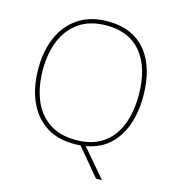

<svg xmlns="http://www.w3.org/2000/svg" viewBox="-127 -832 1009 1109"><g transform="rotate(15 377.0 -277.5)"><path d="M690 -358Q690 -263 662.5 -186Q635 -109 580.5 -59.5Q526 -10 443 4L585 170H549L413 8Q404 9 395 9.5Q386 10 376 10Q272 10 202.5 -37.5Q133 -85 98 -168Q63 -251 63 -359Q63 -467 100 -549.5Q137 -632 208.5 -678.5Q280 -725 382 -725Q530 -725 610 -628.5Q690 -532 690 -358ZM90 -359Q90 -259 121 -181.5Q152 -104 216 -59.5Q280 -15 377 -15Q475 -15 538.5 -58.5Q602 -102 632.5 -179.5Q663 -257 663 -358Q663 -521 590 -610.5Q517 -700 382 -700Q284 -700 219 -656Q154 -612 122 -535Q90 -458 90 -359Z"/></g></svg>

Font: Noto Sans Bengali UI Thin
Style: Regular
Weight: 100
Designer: Jelle Bosma - Monotype Design Team
Foundry: Monotype Imaging Inc.
Version: Version 2.003; ttfautohint (v1.8.4.7-5d5b)